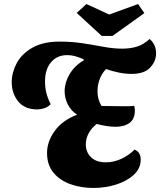

<svg xmlns="http://www.w3.org/2000/svg" viewBox="-20 -910 793 951"><path d="M165 -368Q102 -368 70 -408Q38 -448 38 -503Q38 -550 62.5 -596.5Q87 -643 140 -673.5Q193 -704 276 -704Q336 -704 390.5 -695.5Q445 -687 493.5 -678Q542 -669 586 -669Q625 -669 658 -679Q691 -689 721 -717Q754 -689 753 -644Q753 -607 724 -575.5Q695 -544 632 -544Q601 -544 569 -550.5Q537 -557 505 -568Q483 -544 473 -516Q463 -488 463 -460Q462 -419 483 -385Q506 -385 533.5 -384.5Q561 -384 580 -384Q597 -384 615 -384Q633 -384 645 -386Q648 -372 648 -363Q648 -321 622 -301.5Q596 -282 552 -282Q512 -282 459 -296Q433 -276 419 -249.5Q405 -223 405 -195Q405 -157 430.5 -131.5Q456 -106 505 -106Q542 -106 579 -122.5Q616 -139 647 -169Q677 -156 677 -119Q677 -76 643 -44.5Q609 -13 555.5 4Q502 21 443 21Q382 21 329.5 2.5Q277 -16 245 -54.5Q213 -93 213 -152Q213 -209 251 -261.5Q289 -314 362 -342Q332 -361 316 -392.5Q300 -424 300 -460Q301 -503 325.5 -544Q350 -585 396 -612L393 -617Q367 -628 349.5 -632.5Q332 -637 313 -637Q263 -637 233 -602Q203 -567 203 -507Q203 -478 209 -452Q215 -426 231 -394Q218 -380 199.5 -374Q181 -368 165 -368ZM484 -732 360 -846 408 -890 521 -838 664 -890 695 -845 537 -732Z"/></svg>

Font: Sansita Swashed
Style: Bold
Weight: 700
Designer: Pablo Cosgaya
Foundry: Omnibus-Type
Version: Version 1.003; ttfautohint (v1.8.3)